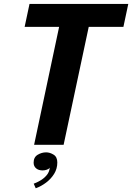

<svg xmlns="http://www.w3.org/2000/svg" viewBox="-20 -758 692 1005"><path d="M626 -617.5H444.5L313 0H158.5L289.5 -617.5H109L134.5 -737.5H651.5ZM203 134Q181.5 134 168.8 123Q156 112 156 93.5Q156 65 177 52.2Q198 39.5 221.5 39.5Q241 39.5 260.5 51.5Q280 63.5 280 92.5Q280 125 263.5 151.8Q247 178.5 221 198Q195 217.5 167 227.5L156.5 203.5Q172 198 191 187Q210 176 224.2 159.2Q238.5 142.5 240.5 119.5Q236 126.5 225.2 130.2Q214.5 134 203 134Z"/></svg>

Font: Epilogue
Style: Bold Italic
Weight: 700
Italic angle: -12°
Designer: Tyler Finck
Foundry: Etcetera Type Co
Version: Version 2.111; ttfautohint (v1.8.3)